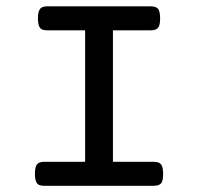

<svg xmlns="http://www.w3.org/2000/svg" viewBox="-20 -600 640 620"><path d="M254.9 -502H133.3Q123.5 -502 117.4 -504.2Q111.3 -506.3 107.9 -512.2Q102.5 -521.5 102.5 -540.5Q102.5 -561 108.4 -569.8Q111.8 -575.2 117.9 -577.4Q124 -579.6 133.3 -579.6H466.3Q483.9 -579.6 490.7 -571.3Q497.1 -562 497.1 -540.5Q497.1 -519 490.7 -510.7Q483.9 -502 466.3 -502H344.7V-77.6H476.1Q493.2 -77.6 500 -69.3Q506.8 -60.5 506.8 -38.6Q506.8 -18.1 501.5 -9.8Q495.1 0 476.1 0H123.5Q113.8 0 107.7 -2.2Q101.6 -4.4 98.1 -10.3Q92.8 -19.5 92.8 -38.6Q92.8 -59.1 98.6 -68.4Q105.5 -77.6 123.5 -77.6H254.9Z"/></svg>

Font: Courier Prime Medium
Style: Regular
Weight: 500
Designer: Alan Dague-Greene
Foundry: Quote-Unquote Apps
Version: Version 1.202